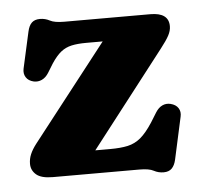

<svg xmlns="http://www.w3.org/2000/svg" viewBox="-43 -537 621 597"><g transform="rotate(-5 267.5 -238.5)"><path d="M469.2 -368.8 204.8 -27.7 185.6 -71.4H284.7Q317.8 -71.4 340.2 -76.3Q362.6 -81.3 380.7 -96.4Q398.8 -111.6 418.6 -142L437.5 -172.5Q446.6 -186.9 458.6 -192.5Q470.7 -198.1 484.1 -194.9Q500.8 -190.9 508.2 -179.4Q515.6 -167.9 512 -152.5L483.2 -20.9Q479.2 -3.1 470 6.1Q460.9 15.2 444.6 15.2Q428.2 15.2 414.2 7.6Q400.3 0 369.7 0H99.9Q63.9 0 48.3 -13.5Q32.7 -27 32.7 -47.2Q32.7 -62.7 38.8 -77Q44.8 -91.3 57.3 -107.6L323.9 -448.9L346 -406.8H240.1Q212.7 -406.8 193.9 -402.7Q175.1 -398.6 160.4 -386.9Q145.8 -375.2 130.6 -352.2L113.1 -323.8Q104.1 -309.7 92 -304.2Q80 -298.6 66.5 -301.4Q49.9 -305.4 42.7 -316.9Q35.4 -328.4 38.6 -343.8L63.8 -457.3Q68 -476.4 77.3 -484.9Q86.5 -493.4 102.6 -493.4Q119 -493.4 133.1 -485.8Q147.2 -478.2 177.3 -478.2H446.2Q474.7 -478.2 489 -467.6Q503.3 -457 503.3 -435.9Q503.3 -421.7 495.4 -407Q487.6 -392.3 469.2 -368.8Z"/></g></svg>

Font: Fraunces SuperSoft Wonky
Style: Regular
Weight: 900
Version: Version 1.000;[b76b70a41]